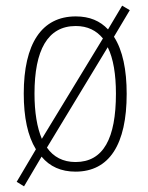

<svg xmlns="http://www.w3.org/2000/svg" viewBox="-20 -597 522 679"><path d="M428 -265C428 -350 414 -419 383 -467L439 -561L412 -577L362 -493C334 -523 297 -539 248 -539C127 -539 64 -442 64 -266C64 -182 78 -116 107 -69L39 46L65 62L127 -43C156 -8 196 10 247 10C367 10 428 -87 428 -265ZM102 -266C102 -419 148 -505 248 -505C290 -505 321 -489 344 -461L128 -106C111 -146 102 -200 102 -266ZM390 -266C390 -108 346 -24 247 -24C203 -24 169 -42 146 -75L361 -430C381 -390 390 -333 390 -266Z"/></svg>

Font: Noto Sans Devanagari Condensed ExtraLight
Style: Regular
Weight: 200
Width: 3
Designer: Jelle Bosma - Monotype Design Team
Foundry: Monotype Imaging Inc.
Version: Version 2.004